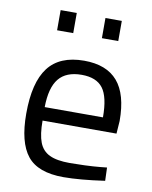

<svg xmlns="http://www.w3.org/2000/svg" viewBox="-82 -773 669 844"><g transform="rotate(10 252.5 -350.5)"><path d="M50 0ZM50 -237Q50 -376 101 -443Q152 -510 261 -510Q361 -510 410.5 -452.5Q460 -395 460 -276L456 -219H126Q126 -157 139.5 -122Q153 -87 185.5 -71.5Q218 -56 276 -56Q305 -56 343 -57.5Q381 -59 412 -62L441 -65L443 -6Q332 10 259 10Q145 10 97.5 -49.5Q50 -109 50 -237ZM385 -279Q385 -370 356 -408.5Q327 -447 261 -447Q192 -447 159 -406.5Q126 -366 125 -279ZM120 -711H192V-621H120ZM320 -711H393V-621H320Z"/></g></svg>

Font: Cairo
Style: Regular
Weight: 400
Designer: Mohamed Gaber, the designers of Titillium
Foundry: Kief Type Foundry
Version: Version 2.009; ttfautohint (v1.5.33-1714) -l 8 -r 50 -G 200 